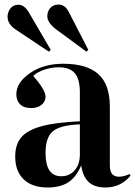

<svg xmlns="http://www.w3.org/2000/svg" viewBox="-20 -810 594 844"><path d="M359.9 -583 226.1 -681.2Q188 -710.9 188 -738.8Q188 -759.8 200.9 -774.9Q213.9 -790 236.8 -790Q265.6 -790 282.2 -757.8L368.2 -590.8ZM194.8 -583 48.8 -680.2Q13.2 -704.1 13.2 -736.8Q13.2 -756.3 25.6 -772.7Q38.1 -789.1 61 -789.1Q86.4 -789.1 106 -756.8L203.1 -590.8ZM189 14.2Q121.6 14.2 84.2 -21.5Q46.9 -57.1 46.9 -122.1Q46.9 -174.8 73.5 -206.3Q100.1 -237.8 161.9 -254.9Q223.6 -272 331.1 -276.9V-402.8Q331.1 -462.4 308.8 -488.3Q286.6 -514.2 236.8 -514.2Q206.1 -514.2 174.3 -503.4Q142.6 -492.7 126 -476.1Q180.2 -414.6 180.2 -384.8Q180.2 -364.3 163.1 -349.6Q146 -335 117.2 -335Q85 -335 68.4 -351.3Q51.8 -367.7 51.8 -396Q51.8 -446.8 111.3 -488.3Q170.9 -529.8 257.8 -529.8Q360.4 -529.8 411.6 -484.9Q462.9 -439.9 462.9 -339.8V-82Q462.9 -33.2 502.9 -33.2Q524.4 -33.2 548.8 -44.9L554.2 -38.1Q510.7 14.2 443.8 14.2Q395 14.2 369.4 -10.3Q343.8 -34.7 336.9 -83Q314.9 -30.8 279.8 -8.3Q244.6 14.2 189 14.2ZM249 -35.2Q286.1 -35.2 308.6 -61.8Q331.1 -88.4 331.1 -131.8V-263.2Q246.1 -260.3 213.1 -233.6Q180.2 -207 180.2 -137.2Q180.2 -35.2 249 -35.2Z"/></svg>

Font: Display Semibold
Style: Regular
Weight: 600
Designer: Latin by Veronika Burian and Jose Scaglione. Greek by Irene Vlachou. Cyrillic by Vera Evstafieva.
Foundry: TypeTogether
Version: Version 3.002